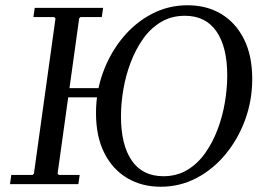

<svg xmlns="http://www.w3.org/2000/svg" viewBox="-20 -700 1010 730"><path d="M591 10Q519 10 463.5 -23Q408 -56 376.5 -118.5Q345 -181 345 -270Q345 -352 372 -425.5Q399 -499 446.5 -556.5Q494 -614 557 -647Q620 -680 693 -680Q766 -680 821 -647Q876 -614 907.5 -551.5Q939 -489 939 -400Q939 -318 912 -244.5Q885 -171 837.5 -113.5Q790 -56 727 -23Q664 10 591 10ZM214 -330 219 -365H399L394 -330ZM601 -30Q652 -30 691.5 -53.5Q731 -77 759.5 -117Q788 -157 807 -207Q826 -257 835 -310.5Q844 -364 844 -413Q844 -521 803 -580.5Q762 -640 683 -640Q632 -640 592.5 -616.5Q553 -593 524.5 -553Q496 -513 477 -463Q458 -413 449 -360Q440 -307 440 -257Q440 -149 481 -89.5Q522 -30 601 -30ZM286 -635 281 -630 199 -40 204 -35H283L278 0H18L23 -35H104L109 -40L191 -630L186 -635H107L112 -670H372L367 -635Z"/></svg>

Font: Brygada 1918
Style: Italic
Weight: 400
Italic angle: -8°
Designer: Mateusz Machalski | Borys Kosmynka | Przemek Hoffer
Foundry: NIEPODLEGLA 2018
Version: Version 3.006